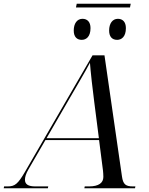

<svg xmlns="http://www.w3.org/2000/svg" viewBox="-82 -1011 802 1031"><path d="M620 -991H330L326 -971H616ZM547 -797C570 -797 594 -813 594 -860C594 -894 576 -910 551 -910C522 -910 504 -885 504 -847C504 -813 521 -797 547 -797ZM357 -797C380 -797 404 -813 404 -860C404 -894 386 -910 361 -910C332 -910 314 -885 314 -847C314 -813 331 -797 357 -797ZM-62 0H175L177 -10H108C70 -10 52 -21 52 -46C52 -60 57 -78 71 -102L162 -259H450L471 -95C472 -86 473 -72 473 -61C473 -29 448 -10 396 -10H373L371 0H643L645 -10H632C593 -10 579 -21 573 -63L479 -714H415L52 -88C14 -23 -2 -10 -41 -10H-60ZM286 -473C320 -532 379 -631 401 -674C404 -631 416 -523 424 -464L449 -269H168Z"/></svg>

Font: Noto Serif Display
Style: Italic
Weight: 400
Italic angle: -12°
Designer: Monotype Design Team
Foundry: Monotype Imaging Inc.
Version: Version 2.009